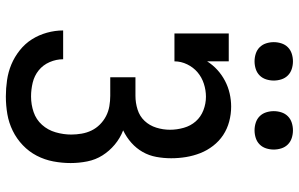

<svg xmlns="http://www.w3.org/2000/svg" viewBox="-198 -790 997 640"><g transform="rotate(90 300.0 -470.5)"><path d="M302 8Q275 8 247.5 4Q220 0 195 -10.5Q170 -21 148 -38.5Q126 -56 111.5 -79Q97 -102 89.5 -129Q82 -156 82 -183H178Q178 -160 187.5 -138Q197 -116 215 -101.5Q233 -87 256 -81.5Q279 -76 302 -76Q329 -76 354 -84.5Q379 -93 396.5 -112.5Q414 -132 421.5 -158Q429 -184 429 -210Q429 -227 426 -244.5Q423 -262 415.5 -277.5Q408 -293 395.5 -305.5Q383 -318 367.5 -326Q352 -334 334.5 -337Q317 -340 300 -340H238V-424H300Q323 -424 345.5 -431Q368 -438 383.5 -454.5Q399 -471 406 -493.5Q413 -516 413 -539Q413 -562 406.5 -585Q400 -608 385 -625Q370 -642 348 -650.5Q326 -659 303 -659Q281 -659 259.5 -652Q238 -645 221.5 -631Q205 -617 195 -596.5Q185 -576 185 -554H92V-735H185V-663Q197 -682 213.5 -697Q230 -712 250 -722.5Q270 -733 292 -738Q314 -743 336 -743Q361 -743 385.5 -736.5Q410 -730 430.5 -716.5Q451 -703 466.5 -683Q482 -663 491 -640Q500 -617 504 -592.5Q508 -568 508 -543Q508 -518 503.5 -493.5Q499 -469 487 -448Q475 -427 456.5 -410.5Q438 -394 415 -383Q441 -373 462.5 -355Q484 -337 498.5 -314Q513 -291 518.5 -263.5Q524 -236 524 -208Q524 -179 518.5 -150Q513 -121 499.5 -95Q486 -69 464.5 -48.5Q443 -28 416.5 -15Q390 -2 361 3Q332 8 302 8ZM415 -821Q402 -821 389.5 -825Q377 -829 368 -838Q359 -847 355 -859.5Q351 -872 351 -885Q351 -898 355 -910.5Q359 -923 368 -932Q377 -941 389.5 -945Q402 -949 415 -949Q428 -949 440.5 -945Q453 -941 462 -932Q471 -923 475 -910.5Q479 -898 479 -885Q479 -872 475 -859.5Q471 -847 462 -838Q453 -829 440.5 -825Q428 -821 415 -821ZM185 -821Q172 -821 159.5 -825Q147 -829 138 -838Q129 -847 125 -859.5Q121 -872 121 -885Q121 -898 125 -910.5Q129 -923 138 -932Q147 -941 159.5 -945Q172 -949 185 -949Q198 -949 210.5 -945Q223 -941 232 -932Q241 -923 245 -910.5Q249 -898 249 -885Q249 -872 245 -859.5Q241 -847 232 -838Q223 -829 210.5 -825Q198 -821 185 -821Z"/></g></svg>

Font: Iosevka Etoile Medium
Style: Regular
Weight: 500
Designer: Belleve Invis
Foundry: Belleve Invis
Version: Version 22.1.2; ttfautohint (v1.8.4)